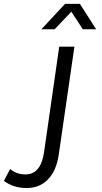

<svg xmlns="http://www.w3.org/2000/svg" viewBox="-250 -766 523 983"><path d="M-230 160.2 -198.2 99.1Q-167.5 125.5 -122.1 127Q-42 128.4 -24.9 16.1L53.2 -526.9H130.9L50.8 25.9Q38.6 108.9 -5.1 153.3Q-48.8 197.8 -117.2 196.8Q-182.6 195.3 -230 160.2ZM-38.1 -616.2 83 -746.1H159.2L242.2 -616.2H173.8L115.2 -706.1L29.8 -616.2Z"/></svg>

Font: Trueno Light
Style: Italic
Weight: 300
Designer: Julieta Ulanovsky
Foundry: Julieta Ulanovsky
Version: Version 3.001b | FøM Fix